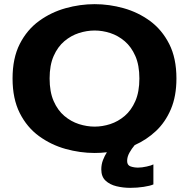

<svg xmlns="http://www.w3.org/2000/svg" viewBox="-20 -726 915 925"><path d="M436 11Q366 11 296 -8.5Q226 -28 168 -70.2Q110 -112.5 75.2 -181.2Q40.5 -250 40.5 -348Q40.5 -446 75.2 -514.2Q110 -582.5 168 -624.8Q226 -667 296 -686.5Q366 -706 436 -706Q506 -706 575.8 -686.5Q645.5 -667 703 -624.8Q760.5 -582.5 795.2 -514.2Q830 -446 830 -348Q830 -262.5 803.2 -199.8Q776.5 -137 731 -94.5Q685.5 -52 629 -27Q614.5 -10 603.5 9.8Q592.5 29.5 592.5 49.5Q592.5 70 609.2 75.8Q626 81.5 645 81.5Q663.5 81.5 687 76.2Q710.5 71 719 66V162.5Q703 169.5 672 174.2Q641 179 607 179Q573 179 541 171.2Q509 163.5 488.5 144.2Q468 125 468 90Q468 66.5 476 45.5Q484 24.5 495 7.5Q466 11 436 11ZM436 -116Q473.5 -116 511.2 -128.2Q549 -140.5 580.8 -167.5Q612.5 -194.5 632 -239Q651.5 -283.5 651.5 -348Q651.5 -412 632 -456.2Q612.5 -500.5 580.8 -527.5Q549 -554.5 511.2 -566.8Q473.5 -579 436 -579Q398.5 -579 360.2 -566.8Q322 -554.5 290 -527.5Q258 -500.5 238.5 -456.2Q219 -412 219 -348Q219 -283.5 238.5 -239Q258 -194.5 290 -167.5Q322 -140.5 360.2 -128.2Q398.5 -116 436 -116Z"/></svg>

Font: Trispace SemiExpanded
Style: Bold
Weight: 700
Width: 6
Designer: Tyler Finck
Foundry: Etcetera Type Company
Version: Version 1.210; ttfautohint (v1.8.3)